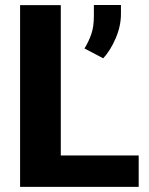

<svg xmlns="http://www.w3.org/2000/svg" viewBox="-20 -731 582 751"><path d="M522.5 -123V0H163.6V-123ZM217.8 -710.9V0H58.6V-710.9ZM453.1 -711.4V-676.8Q453.1 -629.4 432.6 -581.5Q412.1 -533.7 383.8 -502.9L310.5 -541.5Q326.7 -567.9 336.9 -596.9Q347.2 -626 347.2 -668.9V-711.4Z"/></svg>

Font: Roboto ExtraBold
Style: Regular
Weight: 800
Designer: Christian Robertson
Foundry: Google
Version: Version 3.009; 2024